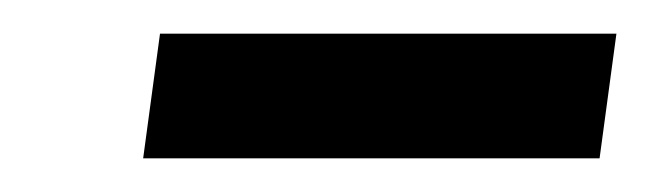

<svg xmlns="http://www.w3.org/2000/svg" viewBox="-20 -332 386 114"><path d="M346 -312 336 -238H65L75 -312Z"/></svg>

Font: Arsenal
Style: Bold Italic
Weight: 700
Italic angle: -9°
Designer: Andrij Shevchenko
Foundry: Stairsfor.com
Version: Version 1.000